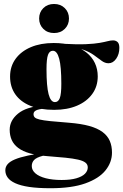

<svg xmlns="http://www.w3.org/2000/svg" viewBox="-20 -732 636 991"><path d="M241 239.5Q175 239.5 130.2 232.8Q85.5 226 58.5 213.5Q31.5 201 19.5 184.2Q7.5 167.5 7.5 147Q7.5 129.5 19 115.8Q30.5 102 56.2 91Q82 80 125 70.8Q168 61.5 232 53H290L289.5 58Q231.5 64 199.8 72.5Q168 81 156 93.8Q144 106.5 144 125Q144 146.5 162.8 162.8Q181.5 179 216.2 188Q251 197 298 197Q344.5 197 374.2 188.2Q404 179.5 418.5 164.8Q433 150 433 132Q433 116.5 420.5 107Q408 97.5 382.5 91.8Q357 86 317.8 82Q278.5 78 225 74Q171.5 70 134.2 59.5Q97 49 74 31.5Q51 14 40.5 -9.5Q30 -33 30 -63Q30.5 -110.5 73 -145.5Q115.5 -180.5 202 -187.5L211 -171.5Q179.5 -169 166.2 -162.2Q153 -155.5 153 -143Q153 -132.5 159.5 -126Q166 -119.5 184.8 -115Q203.5 -110.5 240 -106.8Q276.5 -103 336.5 -98.5Q398.5 -93.5 440.8 -81.8Q483 -70 509 -50.8Q535 -31.5 546.5 -5Q558 21.5 558 55.5Q558 106 524.2 147.8Q490.5 189.5 420.5 214.5Q350.5 239.5 241 239.5ZM259.5 -165Q187.5 -165 136.5 -186Q85.5 -207 58.8 -245.5Q32 -284 32 -337Q32 -389 60.2 -428Q88.5 -467 139 -488.5Q189.5 -510 257 -510Q312 -510 354.5 -497Q397 -484 426 -461Q455 -438 469.8 -406.5Q484.5 -375 484.5 -338Q484.5 -286 456.2 -247Q428 -208 377.5 -186.5Q327 -165 259.5 -165ZM263.5 -205Q281 -205 288.8 -226Q296.5 -247 296.5 -299.5Q296.5 -388 285.5 -429Q274.5 -470 253 -470Q235.5 -470 227.8 -449Q220 -428 220 -375Q220 -287 230.8 -246Q241.5 -205 263.5 -205ZM332.5 -484 306 -506Q378.5 -502 423.5 -504Q468.5 -506 494.8 -510.8Q521 -515.5 536 -519.5Q551 -523.5 563.5 -523.5Q577.5 -523.5 586.8 -515Q596 -506.5 596 -485Q596 -452.5 579.8 -429Q563.5 -405.5 540 -405.5Q521.5 -405.5 504.2 -418.5Q487 -431.5 464.8 -447.5Q442.5 -463.5 410.8 -475Q379 -486.5 332.5 -484ZM259 -561.5Q225 -561.5 203.5 -583Q182 -604.5 182 -636.5Q182 -668.5 203.5 -690Q225 -711.5 259 -711.5Q293 -711.5 314.5 -690Q336 -668.5 336 -636.5Q336 -604.5 314.5 -583Q293 -561.5 259 -561.5Z"/></svg>

Font: Newsreader 60pt ExtraBold
Style: Regular
Weight: 800
Designer: Hugues Gentile
Foundry: Production Type
Version: Version 1.003